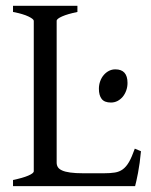

<svg xmlns="http://www.w3.org/2000/svg" viewBox="-20 -635 516 655"><path d="M460.9 -119.1Q457 -76.7 450.9 -45.4Q444.8 -14.2 440.9 0H24.4V-21Q57.6 -27.8 76.4 -35.9Q95.2 -43.9 95.2 -50.8V-564Q95.2 -569.8 77.4 -578.6Q59.6 -587.4 24.4 -594.2V-615.2H244.1V-594.2Q210.9 -587.4 192.1 -579.1Q173.3 -570.8 173.3 -564V-80.1Q173.3 -71.3 177.5 -64.7Q181.6 -58.1 191.9 -53.5Q202.1 -48.8 219.7 -46.4Q237.3 -43.9 264.2 -43.9H334Q356.4 -43.9 371.8 -46.4Q387.2 -48.8 398.9 -57.4Q410.6 -65.9 420.2 -82.5Q429.7 -99.1 439.9 -127.9ZM415 -352.1Q415 -338.4 410.6 -326.2Q406.2 -314 398.7 -304.9Q391.1 -295.9 380.9 -290.5Q370.6 -285.2 358.4 -285.2Q336.4 -285.2 326.9 -297.4Q317.4 -309.6 317.4 -332Q317.4 -345.7 321.8 -357.9Q326.2 -370.1 334 -379.2Q341.8 -388.2 351.8 -393.3Q361.8 -398.4 373.5 -398.4Q415 -398.4 415 -352.1Z"/></svg>

Font: Akkhara
Style: Regular
Weight: 400
Designer: J. Victor Gaultney
Version: Version 1.00 June 13, 2006, initial release